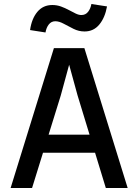

<svg xmlns="http://www.w3.org/2000/svg" viewBox="-20 -938 690 958"><path d="M137 -176V-266H524V-176ZM249 -698H401L617 0H508L367 -462L325 -615L283 -461L140 0H33ZM207 -776 130 -788Q138 -845 166.5 -879Q195 -913 241 -913Q264 -913 284.5 -905.5Q305 -898 323.5 -888Q342 -878 357.5 -870.5Q373 -863 386 -863Q407 -863 419.5 -879Q432 -895 436 -918L514 -906Q504 -850 475.5 -815.5Q447 -781 402 -781Q373 -781 347 -794Q321 -807 298 -819.5Q275 -832 256 -832Q236 -832 223.5 -816Q211 -800 207 -776Z"/></svg>

Font: Azeret Mono Thin
Style: Regular
Weight: 400
Version: Version 1.002